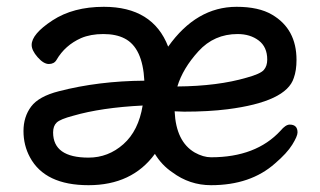

<svg xmlns="http://www.w3.org/2000/svg" viewBox="-20 -516 940 564"><path d="M501 -262Q620 -263 705 -288Q745 -299 755 -310.5Q765 -322 765 -341Q765 -378 740 -397Q715 -416 678 -416Q609 -416 563 -365.5Q517 -315 501 -262ZM831 -150Q854 -150 854 -127Q854 -116 838.5 -91Q823 -66 788 -36Q716 28 600 28Q537 28 486 -10Q455 -31 435 -64Q368 28 240 28Q112 28 68 -54Q49 -89 49 -131Q49 -173 71.5 -203Q94 -233 153 -248Q269 -278 404 -279Q399 -376 346 -403Q321 -416 283.5 -416Q246 -416 218 -404Q171 -383 146 -340Q139 -328 123.5 -328Q108 -328 90.5 -348Q73 -368 73 -384Q73 -416 134 -456Q195 -496 285 -496Q429 -496 474 -379Q557 -496 675 -496Q740 -496 779 -473Q851 -431 851 -340Q851 -309 843 -287Q821 -217 648 -195Q592 -188 521 -188L493 -189Q497 -100 552 -68Q577 -54 600 -54Q732 -54 804 -132Q819 -150 831 -150ZM136 -127Q136 -53 240 -53Q298 -53 342.5 -92.5Q387 -132 399 -206Q278 -200 195 -176Q157 -166 146.5 -156Q136 -146 136 -127Z"/></svg>

Font: LXGW ZhenKai
Style: Regular
Weight: 400
Designer: LXGW / Fontworks Inc.
Foundry: LXGW / Fontworks Inc.
Version: Version 0.800;June 8, 2025